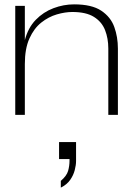

<svg xmlns="http://www.w3.org/2000/svg" viewBox="-20 -527 611 881"><path d="M320 -507Q401 -507 444.5 -478Q488 -449 504.5 -403Q521 -357 521 -304V0H477V-304Q477 -351 462 -389Q447 -427 411 -449.5Q375 -472 312 -472Q279 -472 241 -461Q203 -450 169.5 -423.5Q136 -397 115 -350.5Q94 -304 94 -233V0H50V-500H94V-343Q109 -400 144 -436Q179 -472 225.5 -489.5Q272 -507 320 -507ZM259 334V303Q286 280 292.5 257Q299 234 299 211V203H251V125H329V212Q329 230 323 253.5Q317 277 302 298.5Q287 320 259 334Z"/></svg>

Font: Panamera Light
Style: Regular
Weight: 300
Designer: Bastien Sozeau
Foundry: NBR — Bastien Sozeau
Version: Version 3.002; ttfautohint (v1.8.4.7-5d5b);gftools[0.9.33]